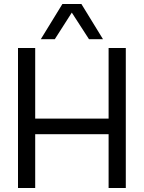

<svg xmlns="http://www.w3.org/2000/svg" viewBox="-20 -940 720 960"><path d="M70 0V-700H156V-347H523V-700H609V0H523V-269H156V0ZM184 -744 292 -920H387L495 -744H425L339 -877L254 -744Z"/></svg>

Font: Georama
Style: Regular
Weight: 400
Designer: Jean-Baptiste Levee
Foundry: Production Type
Version: Version 1.000